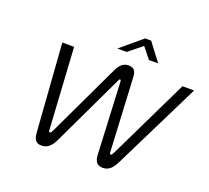

<svg xmlns="http://www.w3.org/2000/svg" viewBox="-145 -1063 1365 1254"><g transform="rotate(20 537.5 -435.5)"><path d="M349 -61 588 -564C590 -570 594 -573 597 -573C599 -573 602 -569 603 -564L627 -61C629 -15 646 9 686 9C726 9 751 -15 774 -61L1075 -670H994L722 -108C714 -94 711 -90 706 -90C701 -90 698 -94 698 -108L672 -613C671 -652 659 -678 619 -678C578 -678 556 -651 538 -613L299 -108C293 -96 289 -90 283 -90C277 -90 275 -95 275 -108L241 -670H159L203 -61C206 -18 218 9 260 9C301 9 327 -15 349 -61ZM510 -756H575L669 -832L730 -756H794L700 -880H658Z"/></g></svg>

Font: LT Wave Text Light Italic
Style: Regular
Weight: 300
Designer: Daniel Lyons
Version: Version 2.5 (Glyphs App)